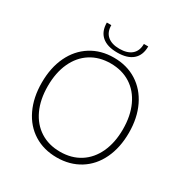

<svg xmlns="http://www.w3.org/2000/svg" viewBox="-197 -1026 1141 1189"><g transform="rotate(30 373.5 -431.5)"><path d="M62 -348Q62 -455 100.5 -535.5Q139 -616 209.5 -660.5Q280 -705 373 -705Q466 -705 536.5 -660.5Q607 -616 646 -535Q685 -454 685 -348Q685 -242 646.5 -161Q608 -80 537 -36Q466 8 373 8Q280 8 209.5 -36Q139 -80 100.5 -161Q62 -242 62 -348ZM642 -348Q642 -444 609 -515.5Q576 -587 515.5 -625.5Q455 -664 373 -664Q292 -664 231.5 -625.5Q171 -587 138 -515.5Q105 -444 105 -348Q105 -252 138 -181Q171 -110 231.5 -71.5Q292 -33 373 -33Q455 -33 515.5 -71.5Q576 -110 609 -181.5Q642 -253 642 -348ZM225 -871H257Q257 -821 287.5 -795Q318 -769 373 -769Q429 -769 459.5 -795Q490 -821 490 -871H521Q521 -808 483 -775Q445 -742 373 -742Q301 -742 263 -775Q225 -808 225 -871Z"/></g></svg>

Font: Hanken Grotesk ExtraLight
Style: Regular
Weight: 200
Designer: Alfredo Marco Pradil
Foundry: Hanken Design Co.
Version: Version 3.014